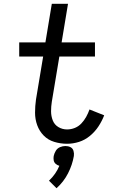

<svg xmlns="http://www.w3.org/2000/svg" viewBox="-20 -755 616 1019"><path d="M336 8Q368 8 399.5 -2Q431 -12 457.5 -34Q484 -56 502.5 -84Q521 -112 533 -143L455 -174Q448 -154 437.5 -135Q427 -116 412 -100Q397 -84 377 -76Q357 -68 336 -68Q311 -68 290 -80.5Q269 -93 260 -116Q251 -139 251 -164.5Q251 -190 255 -215L295 -455H484V-530H307L341 -735H255L221 -530H82V-455H209L171 -227Q166 -192 166 -157Q166 -122 177.5 -90.5Q189 -59 212 -35.5Q235 -12 268 -2Q301 8 336 8ZM280 244Q318 210 341 165Q364 120 372 73Q374 59 370 45.5Q366 32 354 26Q342 20 327 20Q313 20 298.5 26Q284 32 276 45.5Q268 59 265 73Q263 85 265 96Q267 107 275.5 114.5Q284 122 295 125Q286 147 272 167Q258 187 240 204Z"/></svg>

Font: Iosevka Sparkle
Style: Italic
Weight: 400
Italic angle: -9°
Designer: Belleve Invis
Foundry: Belleve Invis
Version: Version 4.5.0; ttfautohint (v1.8.3)